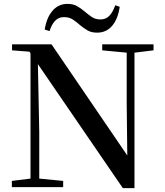

<svg xmlns="http://www.w3.org/2000/svg" viewBox="-20 -963 847 988"><path d="M41 0V-32L137 -44V-688L132 -697L42 -704V-735H245L635 -163L632 -427V-692L506 -704V-735H770V-704L672 -692V5H612L175 -633L182 -285V-44L305 -32V0ZM210 -811Q220 -873 250.5 -908Q281 -943 327 -943Q356 -943 376.5 -931.5Q397 -920 414 -905Q432 -890 451 -876.5Q470 -863 497 -863Q525 -863 543 -882Q561 -901 573 -936L596 -928Q587 -865 557 -830Q527 -795 480 -795Q450 -795 430.5 -806.5Q411 -818 394 -832Q376 -848 356.5 -861.5Q337 -875 309 -875Q282 -875 264 -856.5Q246 -838 235 -803Z"/></svg>

Font: Early Summer Mincho SemiBold
Style: Regular
Weight: 600
Designer: GuiWonder
Version: Version 1.002